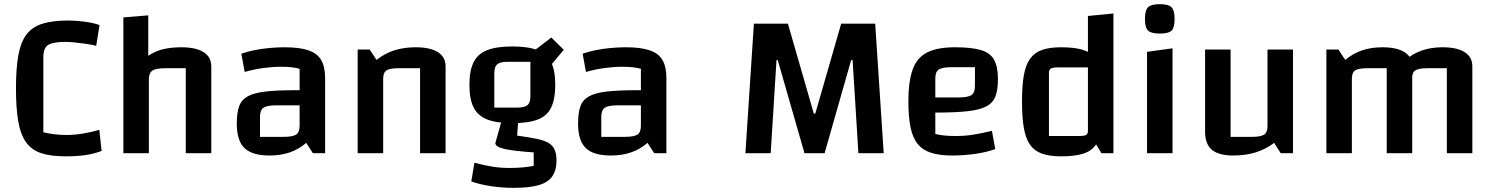

<svg xmlns="http://www.w3.org/2000/svg" viewBox="-20 -739 7196 926"><path d="M470 -11Q433 3 392 9Q351 15 296 15Q224 15 178 -0.5Q132 -16 105.5 -53Q79 -90 68 -153.5Q57 -217 57 -312Q57 -409 68.5 -472.5Q80 -536 107.5 -572.5Q135 -609 184 -624.5Q233 -640 309 -640Q331 -640 360 -637.5Q389 -635 416 -630Q443 -625 460 -618L444 -518Q421 -524 392.5 -528Q364 -532 338 -534.5Q312 -537 295 -537Q238 -537 213.5 -523Q189 -509 189 -462V-101Q214 -95 242 -91.5Q270 -88 299 -88Q340 -88 381.5 -95Q423 -102 459 -113Z M575 0V-655L695 -665V-470Q727 -492 766 -501.5Q805 -511 855 -511Q925 -511 962 -487.5Q999 -464 999 -419V0H876V-410H779Q732 -410 715 -398.5Q698 -387 698 -356V0Z M1280 11Q1196 11 1159 -25Q1122 -61 1122 -143Q1122 -194 1133 -225.5Q1144 -257 1174 -274Q1204 -291 1260 -297.5Q1316 -304 1406 -304H1455V-231H1313Q1268 -231 1251 -219.5Q1234 -208 1234 -176V-79H1347Q1392 -79 1408.5 -90Q1425 -101 1425 -133V-407Q1393 -417 1336 -417Q1295 -417 1250.5 -411Q1206 -405 1160 -392L1144 -480Q1172 -490 1206.5 -497Q1241 -504 1279 -507.5Q1317 -511 1353 -511Q1424 -511 1467 -496.5Q1510 -482 1529 -449.5Q1548 -417 1548 -363V0H1489L1457 -50Q1421 -19 1377.5 -4Q1334 11 1280 11Z M1705 0V-500H1763L1796 -450Q1835 -481 1881 -496Q1927 -511 1985 -511Q2055 -511 2092 -487.5Q2129 -464 2129 -419V0H2006V-410H1902Q1860 -410 1844 -399.5Q1828 -389 1828 -359V0Z M2451 -145Q2375 -145 2329.5 -163Q2284 -181 2264 -221Q2244 -261 2244 -330Q2244 -398 2264 -438.5Q2284 -479 2329.5 -497Q2375 -515 2451 -515Q2528 -515 2573 -497Q2618 -479 2638 -439Q2658 -399 2658 -330Q2658 -262 2638.5 -221Q2619 -180 2573.5 -162.5Q2528 -145 2451 -145ZM2364 -220H2474Q2510 -220 2524 -232Q2538 -244 2538 -275V-441H2428Q2392 -441 2378 -429Q2364 -417 2364 -386ZM2664 35Q2664 82 2643.5 111.5Q2623 141 2578 154Q2533 167 2458 167Q2402 167 2348.5 159Q2295 151 2253 136L2268 46Q2318 59 2356.5 65Q2395 71 2435 71Q2472 71 2499.5 68.5Q2527 66 2554 61V-4Q2454 -11 2411.5 -21Q2369 -31 2369 -49L2401 -163L2480 -162L2474 -85Q2533 -77 2570.5 -69Q2608 -61 2628 -48Q2648 -35 2656 -15Q2664 5 2664 35ZM2619 -403 2550 -490 2639 -558 2699 -499Z M2926 11Q2842 11 2805 -25Q2768 -61 2768 -143Q2768 -194 2779 -225.5Q2790 -257 2820 -274Q2850 -291 2906 -297.5Q2962 -304 3052 -304H3101V-231H2959Q2914 -231 2897 -219.5Q2880 -208 2880 -176V-79H2993Q3038 -79 3054.5 -90Q3071 -101 3071 -133V-407Q3039 -417 2982 -417Q2941 -417 2896.5 -411Q2852 -405 2806 -392L2790 -480Q2818 -490 2852.5 -497Q2887 -504 2925 -507.5Q2963 -511 2999 -511Q3070 -511 3113 -496.5Q3156 -482 3175 -449.5Q3194 -417 3194 -363V0H3135L3103 -50Q3067 -19 3023.5 -4Q2980 11 2926 11Z M3575 0 3616 -625H3780L3905 -191H3912L4037 -625H4201L4242 0H4120L4092 -449H4085L3957 0H3860L3731 -449H3725L3697 0Z M4571 11Q4512 11 4471 -2Q4430 -15 4406 -44.5Q4382 -74 4371.5 -124.5Q4361 -175 4361 -250Q4361 -347 4382 -404.5Q4403 -462 4452.5 -486.5Q4502 -511 4585 -511Q4666 -511 4711 -497.5Q4756 -484 4774.5 -450.5Q4793 -417 4793 -357Q4793 -306 4781 -274.5Q4769 -243 4737 -226Q4705 -209 4646 -202.5Q4587 -196 4491 -196H4461V-269H4601Q4648 -269 4665 -280.5Q4682 -292 4682 -324V-415H4571Q4525 -415 4508 -404Q4491 -393 4491 -361V-93Q4511 -88 4534 -85.5Q4557 -83 4590 -83Q4631 -83 4671 -89Q4711 -95 4764 -108L4780 -20Q4739 -5 4684.5 3Q4630 11 4571 11Z M5097 -511Q5160 -511 5200 -499.5Q5240 -488 5262.5 -459Q5285 -430 5294.5 -379.5Q5304 -329 5304 -250Q5304 -170 5294.5 -118Q5285 -66 5262.5 -37Q5240 -8 5200 3.5Q5160 15 5097 15Q5042 15 5005.5 2Q4969 -11 4948 -40.5Q4927 -70 4918 -121.5Q4909 -173 4909 -250Q4909 -326 4918 -376.5Q4927 -427 4948.5 -456.5Q4970 -486 5006.5 -498.5Q5043 -511 5097 -511ZM5227 -414H5084Q5058 -414 5048.5 -408.5Q5039 -403 5039 -388V-83H5183Q5209 -83 5218 -88Q5227 -93 5227 -108ZM5350 -674V0H5292L5227 -108V-662Z M5512 -489 5635 -506V0H5512ZM5574 -577Q5532 -577 5517 -591.5Q5502 -606 5502 -647Q5502 -689 5517 -704Q5532 -719 5574 -719Q5615 -719 5630 -704Q5645 -689 5645 -647Q5645 -606 5630.5 -591.5Q5616 -577 5574 -577Z M6216 -500V0H6157L6125 -50Q6084 -19 6036 -4Q5988 11 5928 11Q5858 11 5825 -16.5Q5792 -44 5792 -103V-500H5915V-79H6018Q6061 -79 6077 -90Q6093 -101 6093 -130V-500Z M6377 0V-500H6435L6468 -450Q6505 -481 6549 -496Q6593 -511 6647 -511Q6717 -511 6754 -487.5Q6791 -464 6791 -419V0H6668V-410H6574Q6532 -410 6516 -399.5Q6500 -389 6500 -359V0ZM6668 0V-500L6758 -450Q6795 -481 6839 -496Q6883 -511 6937 -511Q7007 -511 7044 -487.5Q7081 -464 7081 -419V0H6958V-410H6864Q6822 -410 6806 -399.5Q6790 -389 6790 -359V0Z"/></svg>

Font: Changa Medium
Style: Regular
Weight: 500
Designer: Eduardo Rodriguez Tunni
Foundry: Eduardo Rodriguez Tunni
Version: Version 3.003